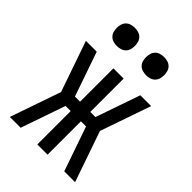

<svg xmlns="http://www.w3.org/2000/svg" viewBox="-214 -830 928 928"><g transform="rotate(45 250.0 -366.0)"><path d="M473 0H399L320 -228H285V0H215V-228H180L101 0H27L117 -260L27 -520H101L180 -292H215V-520H285V-292H320L399 -520H473L383 -260ZM350 -608Q338 -608 325.5 -611.5Q313 -615 304 -624Q295 -633 291.5 -645.5Q288 -658 288 -670Q288 -682 291.5 -694.5Q295 -707 304 -716Q313 -725 325.5 -728.5Q338 -732 350 -732Q362 -732 374.5 -728.5Q387 -725 396 -716Q405 -707 408.5 -694.5Q412 -682 412 -670Q412 -658 408.5 -645.5Q405 -633 396 -624Q387 -615 374.5 -611.5Q362 -608 350 -608ZM150 -608Q138 -608 125.5 -611.5Q113 -615 104 -624Q95 -633 91.5 -645.5Q88 -658 88 -670Q88 -682 91.5 -694.5Q95 -707 104 -716Q113 -725 125.5 -728.5Q138 -732 150 -732Q162 -732 174.5 -728.5Q187 -725 196 -716Q205 -707 208.5 -694.5Q212 -682 212 -670Q212 -658 208.5 -645.5Q205 -633 196 -624Q187 -615 174.5 -611.5Q162 -608 150 -608Z"/></g></svg>

Font: Iosevka Term Curly
Style: Regular
Weight: 400
Designer: Belleve Invis
Foundry: Belleve Invis
Version: Version 32.3.0